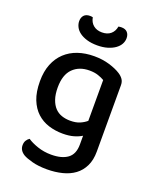

<svg xmlns="http://www.w3.org/2000/svg" viewBox="-161 -777 866 1070"><g transform="rotate(20 272.5 -242.0)"><path d="M376 -44Q357 -32 329.5 -24Q302 -16 264 -16Q220 -16 180.5 -28.5Q141 -41 111 -68.5Q81 -96 63.5 -140Q46 -184 46 -248Q46 -306 63.5 -349.5Q81 -393 112.5 -422.5Q144 -452 187.5 -467Q231 -482 284 -482Q333 -482 374.5 -469.5Q416 -457 442 -440Q459 -429 468.5 -415Q478 -401 478 -381V13Q478 63 460.5 99Q443 135 412.5 157.5Q382 180 340 190.5Q298 201 250 201Q199 201 162 191Q125 181 108 171Q77 152 77 121Q77 104 84 92.5Q91 81 102 74Q125 90 163 103Q201 116 244 116Q307 116 341.5 90.5Q376 65 376 8ZM279 -98Q313 -98 336 -108Q359 -118 375 -132V-374Q360 -383 338 -390.5Q316 -398 286 -398Q225 -398 188 -361Q151 -324 151 -249Q151 -208 161 -179Q171 -150 188 -132Q205 -114 228.5 -106Q252 -98 279 -98ZM277 -621Q309 -621 328.5 -637.5Q348 -654 353 -683Q358 -684 362 -684.5Q366 -685 371 -685Q394 -685 406 -672Q418 -659 418 -637Q418 -619 409 -602.5Q400 -586 382 -573Q364 -560 337.5 -552Q311 -544 277 -544Q242 -544 215.5 -552Q189 -560 171.5 -573Q154 -586 145.5 -603Q137 -620 137 -637Q137 -659 149 -672Q161 -685 184 -685Q189 -685 193 -684.5Q197 -684 201 -683Q206 -654 226 -637.5Q246 -621 277 -621Z"/></g></svg>

Font: Baloo Bhaina 2 Medium
Style: Regular
Weight: 500
Designer: Yesha Goshar, Manish Minz, Shuchita Grover and Ek Type
Foundry: Ek Type
Version: Version 1.640;hotconv 1.0.111;makeotfexe 2.5.65597; ttfautoh